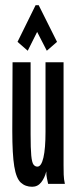

<svg xmlns="http://www.w3.org/2000/svg" viewBox="-20 -703 290 734"><path d="M103 11Q77 11 59.5 -5Q42 -21 34.5 -67Q27 -113 27 -202L28 -465H97V-190Q97 -135 99.5 -108.5Q102 -82 108 -74Q114 -66 123 -66Q138 -66 146 -100.5Q154 -135 154 -199V-465H223V-71Q223 -53 223.5 -35.5Q224 -18 228 0H164Q162 -11 159.5 -21Q157 -31 157 -48Q151 -23 137.5 -6Q124 11 103 11ZM86 -509 47 -543 116 -683H128L198 -543L159 -509L122 -581Z"/></svg>

Font: Inconsolata UltraCondensed Bold
Style: Regular
Weight: 700
Width: 1
Monospace: yes
Designer: Raph Levien, Cyreal, Brenton Simpson
Foundry: Raph Levien, Cyreal, Google
Version: Version 3.001; ttfautohint (v1.8.2.53-6de2)